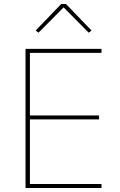

<svg xmlns="http://www.w3.org/2000/svg" viewBox="-20 -943 601 963"><path d="M287 -923 159 -790 173 -779 299 -906 425 -779 439 -790 311 -923ZM489 0V-20H130V-344H477V-364H130V-678H489V-698H108V0Z"/></svg>

Font: IBM Plex Thai Looped Thin
Style: Regular
Weight: 100
Designer: Mike Abbink, Paul van der Laan, Pieter van Rosmalen, Ben Mitchell, Mark Frömberg
Foundry: Bold Monday
Version: Version 1.0